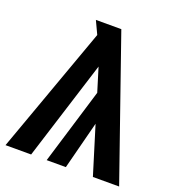

<svg xmlns="http://www.w3.org/2000/svg" viewBox="-134 -793 817 894"><g transform="rotate(20 274.5 -346.0)"><path d="M426 0 353 -237 292 0H197L311 -375L275 -492L120 0H-7L219 -628L189 -692H315L556 0Z"/></g></svg>

Font: Fira Sans Condensed SemiBold
Style: Regular
Weight: 600
Width: 3
Designer: bBox Type GmbH & Carrois Corporate GbR & Edenspiekermann AG
Foundry: bBox Type GmbH & Carrois Corporate GbR & Edenspiekermann AG
Version: Version 4.301